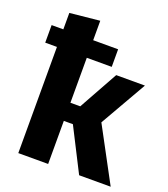

<svg xmlns="http://www.w3.org/2000/svg" viewBox="-138 -856 836 955"><g transform="rotate(20 279.5 -379.0)"><path d="M559 0H392L276 -228H228V0H70V-562H8V-655H70V-742L228 -758V-655H360V-562H228V-324H280L395 -531H547L406 -285Z"/></g></svg>

Font: FiraGOUPP
Style: Bold
Weight: 700
Designer: bBox Type
Foundry: bBox Type GmbH
Version: Version 1.001